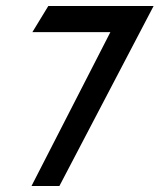

<svg xmlns="http://www.w3.org/2000/svg" viewBox="-20 -600 532 640"><path d="M88 -493H348L85 20H178L492 -580H141Z"/></svg>

Font: Charger Sport
Style: BdNrwObl
Weight: 700
Designer: Jasper
Foundry: Cannot Into Space Fonts
Version: Version 1.1